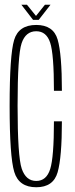

<svg xmlns="http://www.w3.org/2000/svg" viewBox="-20 -784 315 808"><path d="M132.5 4Q59.5 4 40 -60.5Q20.5 -125 20.5 -339Q20.5 -552.5 39.5 -615.8Q58.5 -679 132.5 -679Q204.5 -679 222.5 -617.8Q240.5 -556.5 240.5 -402H207Q207 -556 191.2 -604.2Q175.5 -652.5 132.5 -652.5Q88 -652.5 71 -602.2Q54 -552 54 -339Q54 -125.5 71.5 -74Q89 -22.5 132.5 -22.5Q175.5 -22.5 191.2 -72.5Q207 -122.5 207 -273.5H240.5Q240.5 -122 222.5 -59Q204.5 4 132.5 4ZM119 -700.5 70 -764H93.5L131.5 -717L169 -764H192.5L143 -700.5Z"/></svg>

Font: Anybody Condensed ExtraLight
Style: Regular
Weight: 200
Width: 3
Designer: Tyler Finck
Foundry: Etcetera Type Company
Version: Version 1.010; ttfautohint (v1.8.3) -l 8 -r 50 -G 200 -x 14 